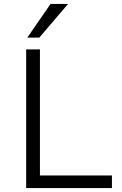

<svg xmlns="http://www.w3.org/2000/svg" viewBox="-20 -956 622 976"><path d="M113 0V-705H183V-64H549V0ZM119 -765 237 -936H326L180 -765Z"/></svg>

Font: Nunito Sans 7pt Light
Style: Regular
Weight: 300
Designer: Vernon Adams
Foundry: Vernon Adams
Version: Version 3.101;gftools[0.9.27]